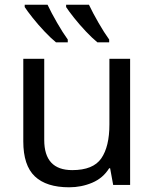

<svg xmlns="http://www.w3.org/2000/svg" viewBox="-20 -786 658 816"><path d="M533 -536V0H461L448 -71H444Q418 -29 372 -9.5Q326 10 274 10Q177 10 128 -36.5Q79 -83 79 -185V-536H168V-191Q168 -63 287 -63Q376 -63 410.5 -113Q445 -163 445 -257V-536ZM358 -766Q374 -732 398.5 -689.5Q423 -647 444 -618V-606H394Q372 -624 345 -652.5Q318 -681 295 -710Q272 -739 261 -756V-766ZM182 -766Q198 -732 222.5 -689.5Q247 -647 268 -618V-606H218Q196 -624 169 -652.5Q142 -681 119 -710Q96 -739 85 -756V-766Z"/></svg>

Font: Noto Sans Historical
Style: Regular
Weight: 400
Designer: Monotype Design Team
Foundry: Monotype Imaging Inc.
Version: Version 2.013; ttfautohint (v1.8.4.7-5d5b)